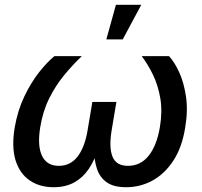

<svg xmlns="http://www.w3.org/2000/svg" viewBox="-20 -783 854 811"><path d="M206.5 7.8Q147.9 7.8 106 -20.5Q64 -48.8 46.1 -104.7Q28.3 -160.6 42 -244.1Q54.7 -317.4 83.3 -376.7Q111.8 -436 146.2 -479.2Q180.7 -522.5 210 -545.9H325.7Q287.6 -509.8 251.5 -466.1Q215.3 -422.4 188.2 -368.2Q161.1 -314 149.9 -245.6Q137.2 -167 157.5 -124.8Q177.7 -82.5 228.5 -82.5Q277.3 -82.5 307.6 -121.6Q337.9 -160.6 350.1 -233.4L370.1 -352.5H471.7L451.7 -233.4Q439.5 -160.6 455.1 -121.6Q470.7 -82.5 520.5 -82.5Q573.7 -82.5 607.9 -125.2Q642.1 -168 655.3 -245.6Q666.5 -313 657.2 -367.4Q647.9 -421.9 626.7 -466.1Q605.5 -510.3 578.6 -545.9H693.8Q716.8 -521.5 736.8 -478Q756.8 -434.6 765.6 -375.2Q774.4 -315.9 762.2 -244.1Q749 -160.6 712.4 -104.7Q675.8 -48.8 624.3 -20.5Q572.8 7.8 512.2 7.8Q460.4 7.8 430.9 -12.9Q401.4 -33.7 389.4 -70.3Q377.4 -106.9 377.4 -154.8H395Q379.4 -105.5 354.5 -68.8Q329.6 -32.2 293 -12.2Q256.3 7.8 206.5 7.8ZM429.2 -616.7 469.7 -762.7H576.7L498.5 -616.7Z"/></svg>

Font: Inter Medium
Style: Italic
Weight: 500
Italic angle: -9.3988°
Designer: Rasmus Andersson
Foundry: rsms
Version: Version 4.001;git-66647c0bb